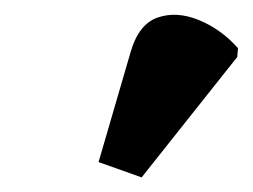

<svg xmlns="http://www.w3.org/2000/svg" viewBox="-20 -844 346 263"><path d="M174 -601 115 -622 159 -773Q170 -811 196 -820Q222 -829 252.5 -816.5Q283 -804 306 -778L305 -766Z"/></svg>

Font: Noto Serif SemiCondensed ExtraBold
Style: Italic
Weight: 800
Width: 4
Italic angle: -12°
Designer: Monotype Design Team
Foundry: Monotype Imaging Inc.
Version: Version 2.014; ttfautohint (v1.8.4.7-5d5b)